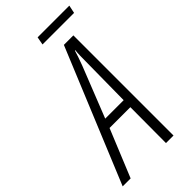

<svg xmlns="http://www.w3.org/2000/svg" viewBox="-324 -905 972 972"><g transform="rotate(-45 162.0 -419.0)"><path d="M-66 0 230 -717H298V0H244L245 -256H96L-9 0ZM114 -305H246L249 -579Q249 -601 249.5 -621Q250 -641 252 -657H249Q245 -642 238 -622.5Q231 -603 222 -578ZM155 -795 163 -838H390L381 -795Z"/></g></svg>

Font: Noto Sans ExtraCondensed Light
Style: Italic
Weight: 300
Width: 2
Italic angle: -12°
Designer: Monotype Design Team
Foundry: Monotype Imaging Inc.
Version: Version 2.013; ttfautohint (v1.8.4.7-5d5b)